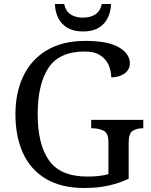

<svg xmlns="http://www.w3.org/2000/svg" viewBox="-20 -928 754 958"><path d="M401 10Q285 10 208.5 -36Q132 -82 94.5 -164.5Q57 -247 57 -358Q57 -466 96.5 -548.5Q136 -631 214 -677.5Q292 -724 407 -724Q518 -724 573 -692Q628 -660 628 -612Q628 -580 601 -561Q574 -542 535 -542Q535 -573 522.5 -602.5Q510 -632 481 -651.5Q452 -671 403 -671Q276 -671 222 -589.5Q168 -508 168 -358Q168 -208 224.5 -127.5Q281 -47 417 -47Q446 -47 473 -50Q500 -53 521 -59V-220Q521 -264 496.5 -276Q472 -288 439 -288H435V-330H695V-288H691Q663 -288 642.5 -275.5Q622 -263 622 -216V-36Q572 -13 519 -1.5Q466 10 401 10ZM394 -771Q347 -771 316 -789.5Q285 -808 270 -839.5Q255 -871 254 -908H300Q308 -872 332.5 -856Q357 -840 394 -840Q431 -840 455.5 -856Q480 -872 488 -908H534Q533 -871 518 -839.5Q503 -808 472.5 -789.5Q442 -771 394 -771Z"/></svg>

Font: Noto Serif Toto
Style: Regular
Weight: 400
Designer: Monotype Design Team
Foundry: Monotype Imaging Inc.
Version: Version 2.001